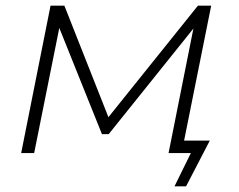

<svg xmlns="http://www.w3.org/2000/svg" viewBox="-20 -542 845 680"><path d="M598 118 656 0H577L665 -441L365 -67H341L190 -443L101 0H55L159 -522H208L364 -127L681 -522H728L632 -44H723L639 118Z"/></svg>

Font: Montserrat Light
Style: Italic
Weight: 300
Italic angle: -11.3°
Designer: Julieta Ulanovsky
Foundry: Julieta Ulanovsky
Version: Version 9.000; ttfautohint (v1.8.4.7-5d5b)